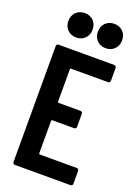

<svg xmlns="http://www.w3.org/2000/svg" viewBox="-169 -981 754 1051"><g transform="rotate(20 208.0 -456.0)"><path d="M136.2 -770Q105 -770 85 -790Q64.9 -810.1 64.9 -840.8Q64.9 -872.1 84.7 -892.1Q104.5 -912.1 136.2 -912.1Q167 -912.1 186.5 -892.1Q206.1 -872.1 206.1 -840.8Q206.1 -810.1 186.3 -790Q166.5 -770 136.2 -770ZM236.8 -840.8Q236.8 -872.1 256.6 -892.1Q276.4 -912.1 307.1 -912.1Q338.4 -912.1 358.2 -892.3Q377.9 -872.6 377.9 -840.8Q377.9 -810.1 357.9 -790Q337.9 -770 307.1 -770Q276.4 -770 256.6 -790Q236.8 -810.1 236.8 -840.8ZM396 -611.8Q396 -606.9 392.6 -603.5Q389.2 -600.1 383.8 -600.1H168Q163.1 -600.1 163.1 -595.2V-405.8Q163.1 -400.9 168 -400.9H295.9Q301.3 -400.9 304.7 -397.5Q308.1 -394 308.1 -389.2V-312Q308.1 -306.6 304.4 -303.2Q300.8 -299.8 295.9 -299.8H168Q163.1 -299.8 163.1 -294.9V-105Q163.1 -100.1 168 -100.1H383.8Q388.7 -100.1 392.3 -96.4Q396 -92.8 396 -87.9V-12.2Q396 -6.8 392.3 -3.4Q388.7 0 383.8 0H59.1Q53.7 0 50.3 -3.4Q46.9 -6.8 46.9 -12.2V-688Q46.9 -693.4 50.3 -696.8Q53.7 -700.2 59.1 -700.2H383.8Q388.7 -700.2 392.3 -696.8Q396 -693.4 396 -688Z"/></g></svg>

Font: Barlow Condensed SemiBold
Style: Regular
Weight: 600
Width: 3
Designer: Jeremy Tribby
Foundry: Tribby Type
Version: Version 1.422;hotconv 1.0.109;makeotfexe 2.5.65596